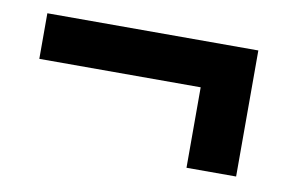

<svg xmlns="http://www.w3.org/2000/svg" viewBox="-43 -492 659 423"><g transform="rotate(10 286.0 -280.0)"><path d="M505 -421V-139H394V-319H33V-421Z"/></g></svg>

Font: Montserrat-Arabic SemiBold
Style: Regular
Weight: 600
Designer: Mohamed Gaber
Foundry: Kief Type Foundry
Version: Version 5.008;PS 005.008;hotconv 1.0.88;makeotf.lib2.5.64775